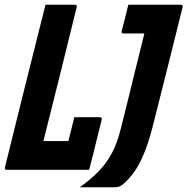

<svg xmlns="http://www.w3.org/2000/svg" viewBox="-81 -720 794 814"><path d="M-52 0Q-63 0 -60 -11Q-22 -166 17 -321.5Q56 -477 91 -617Q96 -638 101.5 -658.5Q107 -679 112 -700H236Q247 -700 244 -689Q210 -549 174 -405.5Q138 -262 103 -122H209Q215 -145 222.5 -176Q230 -207 234 -223H342Q353 -223 350 -212Q344 -188 334 -147.5Q324 -107 314 -66.5Q304 -26 297 0ZM257 74Q306 39 338.5 5Q371 -29 393.5 -71Q416 -113 431 -174Q443 -221 460 -290Q477 -359 495.5 -434.5Q514 -510 531 -578H443Q432 -578 435 -589Q443 -618 449.5 -644.5Q456 -671 463 -700H685Q696 -700 693 -689Q665 -577 636 -460Q607 -343 571 -202Q554 -133 536 -85.5Q518 -38 497.5 -5.5Q477 27 450 53Q436 66 427 70Q418 74 402 74Z"/></svg>

Font: Recursive Mn Lnr St
Style: Bold Italic
Weight: 700
Italic angle: -15°
Monospace: yes
Version: Version 1.079;hotconv 1.0.112;makeotfexe 2.5.65598; ttfautoh